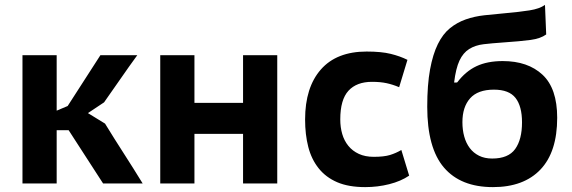

<svg xmlns="http://www.w3.org/2000/svg" viewBox="-20 -751 2343 786"><path d="M261 -218H212V0H72V-525H212V-298L257 -317L391 -525H542Q507 -477 473.5 -428.5Q440 -380 406 -332L340 -288L410 -245Q448 -183 487 -122.5Q526 -62 564 0H402Z M975 -203H776V0H636V-525H776V-330H975V-525H1115V0H975Z M1655 -32Q1621 -9 1573.5 3Q1526 15 1475 15Q1407 15 1360.5 -5Q1314 -25 1284.5 -62Q1255 -99 1242 -149.5Q1229 -200 1229 -262Q1229 -393 1293.5 -466.5Q1358 -540 1481 -540Q1541 -540 1579.5 -530.5Q1618 -521 1648 -506L1614 -394Q1588 -405 1562.5 -410.5Q1537 -416 1503 -416Q1440 -416 1406.5 -379.5Q1373 -343 1373 -262Q1373 -230 1381 -202.5Q1389 -175 1406 -154Q1423 -133 1449 -121Q1475 -109 1510 -109Q1552 -109 1576.5 -116.5Q1601 -124 1623 -137Z M1852 -414Q1886 -459 1930.5 -480Q1975 -501 2038 -501Q2141 -501 2201 -445Q2261 -389 2261 -269Q2261 -129 2192.5 -57Q2124 15 1998 15Q1866 15 1797.5 -65Q1729 -145 1729 -314Q1729 -404 1740.5 -466.5Q1752 -529 1772.5 -570.5Q1793 -612 1822 -635.5Q1851 -659 1886.5 -671.5Q1922 -684 1963 -688.5Q2004 -693 2049 -697Q2106 -702 2147.5 -708.5Q2189 -715 2211 -731L2216 -610Q2193 -593 2152 -587.5Q2111 -582 2038 -577Q1994 -574 1960 -570Q1926 -566 1901 -550.5Q1876 -535 1861 -503Q1846 -471 1839 -413H1848ZM1873 -251Q1873 -219 1880.5 -192Q1888 -165 1903 -145Q1918 -125 1941 -113.5Q1964 -102 1995 -102Q2061 -102 2089 -141Q2117 -180 2117 -250Q2117 -316 2090.5 -350Q2064 -384 2002 -384Q1936 -384 1904.5 -348.5Q1873 -313 1873 -251Z"/></svg>

Font: PT Sans Caption
Style: Bold
Weight: 700
Designer: A.Korolkova, O.Umpeleva, V.Yefimov
Foundry: ParaType Ltd
Version: Version 2.003W OFL